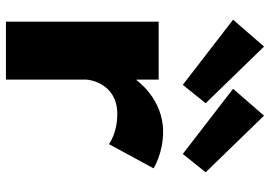

<svg xmlns="http://www.w3.org/2000/svg" viewBox="-151 -756 907 645"><g transform="rotate(90 302.5 -433.5)"><path d="M52.8 0H247.5V-270C247.5 -283 261.8 -374 363 -374C427.9 -374 464.2 -346 464.2 -346L545.6 -496C545.6 -496 495 -528 422.4 -528C311.3 -528 249.7 -439 249.7 -439H247.5V-513H52.8ZM326.7 -671 265.1 -594 46.2 -763 136.4 -867ZM558.8 -671 497.2 -594 278.3 -763 368.5 -867Z"/></g></svg>

Font: Hussar
Style: BdWide
Weight: 700
Foundry: Cannot Into Space Fonts
Version: Version 2.00